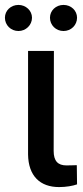

<svg xmlns="http://www.w3.org/2000/svg" viewBox="-32 -753 339 780"><path d="M82 -546V-126C83 -38 131 7 208 7C237 7 264 2 281 -4L280 -82C272 -82 260 -81 238 -81C203 -81 186 -99 186 -140L187 -546ZM-12 -681C-12 -651 12 -627 43 -627C73 -627 98 -651 98 -681C98 -710 73 -733 43 -733C12 -733 -12 -710 -12 -681ZM171 -681C171 -651 195 -627 226 -627C257 -627 281 -651 281 -681C281 -710 257 -733 226 -733C195 -733 171 -710 171 -681Z"/></svg>

Font: Wafeq Medium
Style: Regular
Weight: 500
Designer: Rasmus Andersson & Azza Alameddine
Foundry: Google & TypeTogether
Version: Version 3.000;January 28, 2025;FontCreator 15.0.0.3014 64-bi